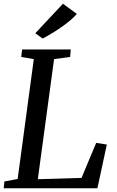

<svg xmlns="http://www.w3.org/2000/svg" viewBox="-24 -1008 626 1028"><path d="M-4 0 -0.5 -36.5 70.5 -49.5 157 -691.5 89.5 -703 94.5 -743H355L351.5 -703L265.5 -691.5L178.5 -48.5L412.5 -55.5L491 -243L548 -234L497.5 0ZM165 -830 313 -988 387.5 -933.5Q364.5 -907.5 331.8 -882.5Q299 -857.5 265 -836.5Q231 -815.5 204.5 -801.5Z"/></svg>

Font: Merriweather Text Regular
Style: Italic
Weight: 400
Italic angle: -7.8°
Designer: Eben Sorkin
Foundry: Eben Sorkin
Version: Version 2.100; ttfautohint (v1.7.19-72a1) -l 8 -r 50 -G 200 